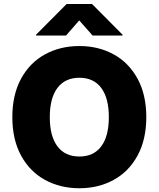

<svg xmlns="http://www.w3.org/2000/svg" viewBox="-20 -952 811 981"><path d="M385.7 9.8Q288.1 9.8 210.2 -32.7Q132.3 -75.2 87.6 -157.2Q43 -239.3 43 -353.5Q43 -467.8 87.6 -549.8Q132.3 -631.8 210 -674.3Q287.6 -716.8 385.7 -716.8Q482.9 -716.8 560.5 -674.3Q638.2 -631.8 682.9 -549.8Q727.5 -467.8 727.5 -353.5Q727.5 -239.3 682.9 -157.2Q638.2 -75.2 560.5 -32.7Q482.9 9.8 385.7 9.8ZM385.7 -554.7Q312.5 -554.7 273.4 -502.7Q234.4 -450.7 234.4 -353.5Q234.4 -256.3 273.4 -204.3Q312.5 -152.3 385.7 -152.3Q458.5 -152.3 497.3 -204.3Q536.1 -256.3 536.1 -353.5Q536.1 -450.7 497.3 -502.7Q458.5 -554.7 385.7 -554.7ZM384.8 -847.7 317.4 -770.5H164.1V-774.4L320.3 -931.6H450.2L606.4 -774.4V-770.5H453.1Z"/></svg>

Font: Pretendard JP Black
Style: Regular
Weight: 900
Designer: Base glyphs from Inter by Rasmus Andersson; Hangeul glyphs from Noto Sans CJK(Source Han Sans) by Jang Soo-young and Kan
Foundry: Kil Hyung-jin
Version: Version 1.309